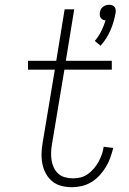

<svg xmlns="http://www.w3.org/2000/svg" viewBox="-20 -774 540 802"><path d="M400 -583 376 -603Q392 -622 403 -644Q414 -666 421 -689Q415 -689 410 -691.5Q405 -694 401.5 -698.5Q398 -703 397 -709Q396 -715 397 -721Q398 -728 401 -734.5Q404 -741 410 -745.5Q416 -750 422.5 -752Q429 -754 436 -754Q443 -754 448.5 -752Q454 -750 458 -745.5Q462 -741 463 -734.5Q464 -728 463 -721Q457 -685 442 -649Q427 -613 400 -583ZM281 8Q258 8 236.5 2.5Q215 -3 199 -16Q183 -29 172.5 -47.5Q162 -66 157.5 -87.5Q153 -109 153.5 -131.5Q154 -154 158 -177L209 -483H97V-520H215L250 -735H290L255 -520H447V-483H249L197 -171Q194 -154 193.5 -137Q193 -120 195.5 -104Q198 -88 205 -73.5Q212 -59 223.5 -48.5Q235 -38 251.5 -33.5Q268 -29 285 -29Q301 -29 317 -33Q333 -37 347 -47Q361 -57 372.5 -70.5Q384 -84 392 -99Q400 -114 405.5 -129.5Q411 -145 413 -161L453 -156Q448 -136 441 -116Q434 -96 422.5 -77Q411 -58 396 -41.5Q381 -25 362 -13.5Q343 -2 322 3Q301 8 281 8Z"/></svg>

Font: Iosevka Term Curly Extralight
Style: Italic
Weight: 200
Italic angle: -9°
Designer: Belleve Invis
Foundry: Belleve Invis
Version: Version 32.3.0